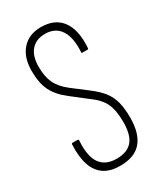

<svg xmlns="http://www.w3.org/2000/svg" viewBox="-171 -728 680 801"><g transform="rotate(-30 168.5 -327.5)"><path d="M164 6Q116 6 86.5 -14.5Q57 -35 44 -74.5Q31 -114 34 -171Q34 -177 39 -177H63Q68 -177 68 -171Q63 -98 87.5 -62.5Q112 -27 166 -27Q217 -27 241.5 -55.5Q266 -84 266 -146Q266 -202 250.5 -235.5Q235 -269 193 -299L121 -355Q78 -388 59.5 -425.5Q41 -463 41 -521Q41 -587 74.5 -624Q108 -661 165 -661Q233 -661 265.5 -616Q298 -571 292 -488Q292 -482 288 -482H262Q258 -482 259 -488Q263 -556 239 -592Q215 -628 166 -628Q123 -628 99 -600.5Q75 -573 75 -522Q75 -474 90 -442.5Q105 -411 141 -383L213 -328Q246 -303 265 -278.5Q284 -254 292 -222.5Q300 -191 300 -148Q300 -72 267 -33Q234 6 164 6Z"/></g></svg>

Font: Sofia Sans Extra Condensed ExtraLight
Style: Regular
Weight: 250
Designer: Botio Nikoltchev, Ani Petrova
Foundry: lettersoup
Version: Version 4.101